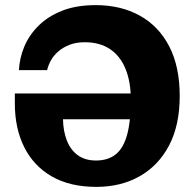

<svg xmlns="http://www.w3.org/2000/svg" viewBox="-20 -716 760 750"><path d="M354 -696Q452 -696 526 -655Q600 -614 641 -535Q682 -456 682 -341Q682 -227 640.5 -148Q599 -69 525.5 -27.5Q452 14 357 14L355 -89Q402 -89 432 -113Q462 -137 476.5 -189.5Q491 -242 491 -327Q491 -396 470.5 -446.5Q450 -497 410 -524Q370 -551 311 -551Q278 -551 253 -541.5Q228 -532 209.5 -516.5Q191 -501 180 -482Q169 -463 164 -442H54Q56 -488 74.5 -533Q93 -578 130 -615Q167 -652 222.5 -674Q278 -696 354 -696ZM596 -351V-250H226L38 -311V-351ZM226 -250Q227 -204 241 -167.5Q255 -131 283.5 -110Q312 -89 355 -89L357 14Q253 14 182 -27Q111 -68 74.5 -141.5Q38 -215 38 -311Z"/></svg>

Font: Montagu Slab 24pt
Style: Bold
Weight: 700
Designer: Florian Karsten
Foundry: Florian Karsten
Version: Version 1.000